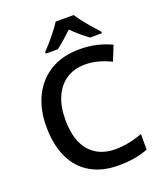

<svg xmlns="http://www.w3.org/2000/svg" viewBox="-167 -1033 966 1149"><g transform="rotate(-20 316.0 -459.0)"><path d="M59.6 -356.9Q59.6 -466.8 101.3 -550Q143.1 -633.3 220.7 -679.2Q297.4 -724.1 402.8 -724.1Q513.2 -724.1 605.5 -679.7L567.4 -585.4Q525.9 -605.5 485.8 -616.2Q445.8 -627 403.3 -627Q334.5 -627 284.4 -594.2Q234.4 -561.5 207.5 -500.5Q180.7 -439.5 180.7 -356Q180.7 -271.5 205.1 -213.1Q229.5 -154.8 275.9 -124Q326.7 -87.9 404.3 -87.9Q483.9 -87.9 576.7 -121.1V-22Q497.1 9.8 388.2 9.8Q284.7 9.8 210.9 -33.2Q137.2 -76.2 98.4 -158.4Q59.6 -240.7 59.6 -356.9ZM327.6 -928.2H441.9Q481.4 -866.2 563.5 -778.8V-768.1H487.8Q470.7 -780.3 436.5 -808.6Q402.3 -838.9 384.8 -856.4Q357.9 -831.1 332.5 -808.6Q304.2 -784.2 282.7 -768.1H206.1V-778.8Q237.8 -811 272.9 -854.2Q308.1 -897.5 327.6 -928.2Z"/></g></svg>

Font: Viking Open Sans Light
Style: Bold
Weight: 600
Foundry: Ascender Corporation
Version: Version 2.001